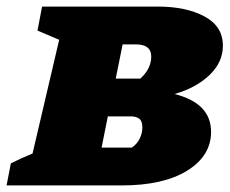

<svg xmlns="http://www.w3.org/2000/svg" viewBox="-52 -564 701 584"><path d="M-32 0 -19 -67Q10 -82 47 -97L128 -443L62 -471L76 -544H428Q514 -544 570 -514Q626 -484 626 -425Q626 -375 585.5 -336Q545 -297 479 -278Q590 -250 590 -163Q590 -90 517.5 -45Q445 0 318 0ZM361 -429H321L300 -325H375Q408 -355 408 -392Q408 -429 361 -429ZM257 -115H349Q365 -126 373 -142.5Q381 -159 381 -176Q381 -196 371.5 -203Q362 -210 346 -210H276Z"/></svg>

Font: Piazzolla SC Black
Style: Italic
Weight: 900
Italic angle: -11.3°
Designer: Juan Pablo del Peral
Foundry: Huerta Tipografica
Version: Version 1.330